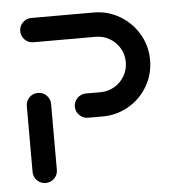

<svg xmlns="http://www.w3.org/2000/svg" viewBox="-43 -560 556 601"><g transform="rotate(-5 234.5 -259.5)"><path d="M77 0Q61.1 0 50 -11.1Q38.9 -22.2 38.9 -38.1V-244.8Q38.9 -260.7 50 -271.9Q61.1 -283 77 -283Q93 -283 104.1 -271.9Q115.2 -260.7 115.2 -244.8V-38.1Q115.2 -22.2 104.1 -11.1Q93 0 77 0ZM188.5 -230Q188.5 -245.6 199.8 -256.9Q211.1 -268.1 226.7 -268.1H272.6Q296.3 -268.1 316.3 -279.8Q336.3 -291.5 348 -311.5Q359.6 -331.5 359.6 -355.2Q359.6 -378.9 348 -398.9Q336.3 -418.9 316.3 -430.6Q296.3 -442.2 272.6 -442.2H77Q61.1 -442.2 50 -453.3Q38.9 -464.4 38.9 -480.4Q38.9 -496.3 50 -507.4Q61.1 -518.5 77 -518.5H272.6Q317 -518.5 354.4 -496.5Q391.9 -474.4 413.9 -437Q435.9 -399.6 435.9 -355.2Q435.9 -310.7 414.1 -273.1Q392.2 -235.6 354.6 -213.7Q317 -191.9 272.6 -191.9H226.7Q211.1 -191.9 199.8 -203Q188.5 -214.1 188.5 -230Z"/></g></svg>

Font: 26F Galaxy Hebrew
Style: Bold
Weight: 700
Designer: C₂₉H₂₅N₃O₅
Version: Version 1.000